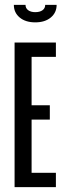

<svg xmlns="http://www.w3.org/2000/svg" viewBox="-20 -770 280 790"><path d="M40 -595H210V-536H110V-337H185V-278H110V-59H210V0H40ZM37 -750H85Q85 -736 96 -728Q107 -720 125 -720Q144 -720 155 -728Q166 -736 166 -750H213Q213 -718 189 -698Q165 -678 125 -678Q85 -678 61 -698Q37 -718 37 -750Z"/></svg>

Font: Exetegue
Style: Regular
Weight: 400
Designer: Fábio Duarte Martins
Foundry: Fábio Duarte Martins
Version: Version 0.001